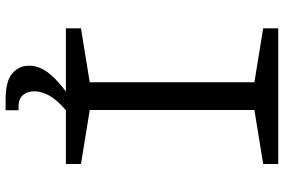

<svg xmlns="http://www.w3.org/2000/svg" viewBox="-178 -592 977 660"><g transform="rotate(90 310.0 -261.5)"><path d="M76.8 -51.8 285.7 -85.8 262.3 -44.3V-685.7L285.7 -644.2L76.8 -678.2V-730H543.2V-678.2L334.3 -644.2L357.7 -685.7V-44.3L334.3 -85.8L543.2 -51.8V0H76.8ZM205.3 126.3Q205.3 89.3 234.7 54.2Q264 19.2 320 -18.5L358.5 0Q322.3 30.8 307.8 57.6Q293.3 84.3 293.3 109.2Q293.3 132.8 306.6 147.8Q319.8 162.7 344 162.7H358.5V207.2H322.2Q258 207.2 231.7 184.2Q205.3 161.2 205.3 126.3Z"/></g></svg>

Font: Monaspace Xenon Var
Style: Regular
Weight: 400
Designer: Riley Cran and the Lettermatic Team
Version: Version 1.000 (Monaspace Xenon Var)